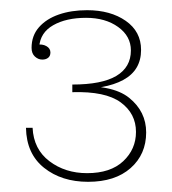

<svg xmlns="http://www.w3.org/2000/svg" viewBox="-20 -707 337 377"><path d="M153 -350Q101 -350 66.5 -377.5Q32 -405 31 -456H44Q46 -414 77 -390.5Q108 -367 151 -367Q197 -367 222 -390.5Q247 -414 247 -448Q247 -484 217 -506Q187 -528 122 -526V-537Q200 -542 233.5 -515Q267 -488 267 -447Q267 -404 236.5 -377Q206 -350 153 -350ZM122 -541Q180 -541 208.5 -558Q237 -575 237 -608Q237 -636 212 -654Q187 -672 149 -672Q110 -672 84.5 -657.5Q59 -643 57 -615L52 -619Q63 -621 71 -616.5Q79 -612 79 -604Q79 -597 74.5 -593.5Q70 -590 63 -590Q55 -590 48.5 -596Q42 -602 42 -613Q42 -637 56.5 -653.5Q71 -670 95.5 -678.5Q120 -687 151 -687Q197 -687 227 -666Q257 -645 257 -609Q257 -569 222 -550Q187 -531 122 -532Z"/></svg>

Font: Montagu Slab 144pt Thin
Style: Regular
Weight: 250
Version: Version 1.000